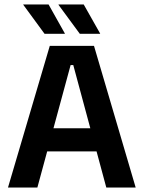

<svg xmlns="http://www.w3.org/2000/svg" viewBox="-20 -846 648 866"><path d="M16 0 204.5 -639H404L592 0H459.5L310.5 -552.5H298.5L148.5 0ZM159 -163V-267.5H448V-163ZM199 -826 272.5 -695V-693.5H181L85 -824.5V-826ZM357.5 -826 431.5 -695V-693.5H340L244 -824V-826Z"/></svg>

Font: Anek Latin SemiBold
Style: Regular
Weight: 600
Designer: Yesha Goshar
Foundry: Ek Type
Version: Version 1.003